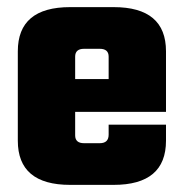

<svg xmlns="http://www.w3.org/2000/svg" viewBox="-20 -519 511 539"><path d="M177 -499H299Q446 -499 446 -375V-205H191V-139Q191 -117 216 -117H260Q285 -117 285 -141V-169H446V-124Q446 0 299 0H177Q30 0 30 -124V-375Q30 -499 177 -499ZM191 -297H285V-360Q285 -382 260 -382H216Q191 -382 191 -360Z"/></svg>

Font: Teko
Style: Bold
Weight: 700
Designer: Manushi Parikh, Jonny Pinhorn
Foundry: Indian Type Foundry
Version: Version 1.106;PS 1.0;hotconv 1.0.78;makeotf.lib2.5.61930; tt